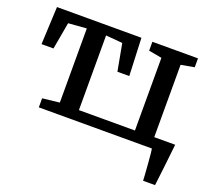

<svg xmlns="http://www.w3.org/2000/svg" viewBox="-124 -716 1169 1061"><g transform="rotate(20 460.5 -185.5)"><path d="M234.4 -64.5V-500.5L127.4 -492.2L99.1 -333.5H28.8L39.1 -555.2H535.6L544.9 -333.5H475.1L445.8 -492.2L347.7 -500.5V-61.5H677.2V-488.8L600.1 -502.9V-555.2H868.2V-502.9L790 -488.8V-63.5H913.1Q908.2 -16.1 898.9 64.9Q889.6 146 884.8 184.1H814.5Q814 163.6 807.9 85.4Q801.8 7.3 799.3 0H134.3V-53.2Z"/></g></svg>

Font: Merriweather
Style: Regular
Weight: 400
Designer: Eben Sorkin
Foundry: Eben Sorkin
Version: Version 1.584; ttfautohint (v1.6)